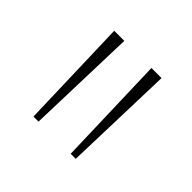

<svg xmlns="http://www.w3.org/2000/svg" viewBox="-94 -912 538 538"><g transform="rotate(45 175.5 -643.0)"><path d="M92 -478 82 -808H122L112 -478ZM239.5 -478 229.5 -808H269.5L259.5 -478Z"/></g></svg>

Font: Encode Sans SemiExpanded SemiExpanded Thin
Style: Regular
Weight: 100
Width: 6
Designer: Multiple Designers
Foundry: Impallari Type
Version: Version 3.000; ttfautohint (v1.8.3) -l 8 -r 50 -G 200 -x 14 